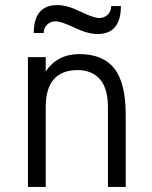

<svg xmlns="http://www.w3.org/2000/svg" viewBox="-20 -736 600 756"><path d="M364 -602Q326 -602 273.5 -627Q221 -652 199 -652Q180 -652 166.5 -640Q153 -628 152 -606H113Q113 -716 206 -716Q244 -716 296.5 -690.5Q349 -665 371 -665Q390 -665 403.5 -677.5Q417 -690 418 -712H456Q456 -602 364 -602ZM405 0V-312Q405 -389 373 -424.5Q341 -460 286 -460Q160 -460 160 -314V0H90V-511H160V-455Q207 -523 292 -523Q386 -523 430.5 -466Q475 -409 475 -283V0Z"/></svg>

Font: Overpass Light
Style: Regular
Weight: 300
Designer: Delve Withrington, Thomas Jockin
Foundry: Delve Fonts
Version: Version 3.000;DELV;Overpass